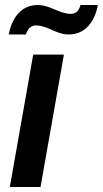

<svg xmlns="http://www.w3.org/2000/svg" viewBox="-20 -743 409 763"><path d="M15 -606H83C91 -632 105 -642 123 -642C169 -642 203 -606 253 -606C321 -606 357 -660 369 -723H300C292 -696 279 -688 261 -688C215 -688 181 -723 129 -723C62 -723 26 -668 15 -606ZM19 0H141L234 -526H112Z"/></svg>

Font: Archivo SemiBold
Style: Italic
Weight: 600
Italic angle: -10°
Designer: Hector Gatti
Foundry: Omnibus-Type
Version: Version 2.001